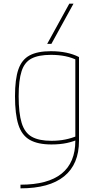

<svg xmlns="http://www.w3.org/2000/svg" viewBox="-20 -810 540 1050"><path d="M359 -790H382L261 -570H238ZM92 200Q242 200 317 139.5Q392 79 392 -40V-498L403 -480Q374 -495 338 -502.5Q302 -510 258 -510Q191 -510 152.5 -490Q114 -470 98 -420.5Q82 -371 82 -284Q82 -191 98.5 -137.5Q115 -84 154 -62Q193 -40 261 -40Q302 -40 336.5 -47Q371 -54 402 -67L410 -49Q382 -36 345.5 -28Q309 -20 261 -20Q187 -20 143 -45Q99 -70 80.5 -128Q62 -186 62 -284Q62 -377 80.5 -430.5Q99 -484 142 -507Q185 -530 258 -530Q350 -530 412 -498V-40Q412 88 331 154Q250 220 92 220Z"/></svg>

Font: M PLUS Code Latin Thin
Style: Regular
Weight: 250
Designer: Coji Morishita
Foundry: UNDERFOREST DESIGN
Version: Version 1.002; ttfautohint (v1.8.3)